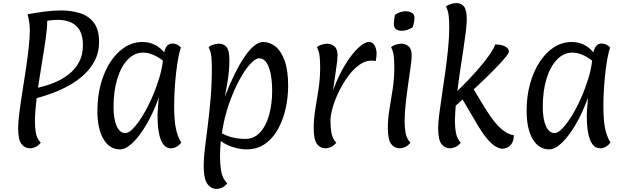

<svg xmlns="http://www.w3.org/2000/svg" viewBox="-20 -957 4062 1248"><path d="M176 7Q141 7 119.5 -21Q98 -49 98 -125Q98 -161 105.5 -221Q113 -281 124.5 -354Q136 -427 147.5 -502.5Q159 -578 166.5 -646.5Q174 -715 174 -765Q174 -786 169.5 -815.5Q165 -845 159 -864Q212 -874 268 -881.5Q324 -889 377 -889Q444 -889 500 -871.5Q556 -854 590 -809.5Q624 -765 624 -684Q624 -617 597 -564.5Q570 -512 525.5 -471Q481 -430 427 -400.5Q373 -371 318.5 -351Q264 -331 218 -319Q213 -276 210 -237Q207 -198 207 -166Q207 -127 213.5 -91.5Q220 -56 245 -29Q226 -7 207 0Q188 7 176 7ZM227 -387Q282 -399 334 -420.5Q386 -442 428 -475Q470 -508 494.5 -554.5Q519 -601 519 -663Q519 -724 498 -760Q477 -796 440 -812Q403 -828 355 -828Q323 -828 287 -822Q287 -776 277 -705Q267 -634 253 -551.5Q239 -469 227 -387Z M760 14Q692 14 652.5 -53Q613 -120 613 -237Q613 -331 635.5 -412.5Q658 -494 698 -555Q738 -616 791 -650Q844 -684 906 -684Q991 -684 1047 -617Q1055 -648 1067.5 -661Q1080 -674 1102 -674Q1133 -674 1156 -648Q1147 -624 1139 -581.5Q1131 -539 1125 -486.5Q1119 -434 1115.5 -377.5Q1112 -321 1112 -269Q1112 -179 1122.5 -125.5Q1133 -72 1158 -30Q1129 7 1090 7Q1048 7 1026 -47Q1004 -101 1004 -204Q1004 -219 1005.5 -240.5Q1007 -262 1009 -284.5Q1011 -307 1012 -323Q978 -227 933.5 -150.5Q889 -74 843.5 -30Q798 14 760 14ZM794 -92Q817 -92 846 -122.5Q875 -153 906.5 -204Q938 -255 965.5 -317Q993 -379 1013 -443Q1033 -507 1039 -563Q971 -615 910 -615Q854 -615 810.5 -570Q767 -525 742.5 -445.5Q718 -366 718 -262Q718 -183 738.5 -137.5Q759 -92 794 -92Z M1389 271Q1352 271 1328 238.5Q1304 206 1304 118Q1304 72 1312 6.5Q1320 -59 1330.5 -141Q1341 -223 1349 -318Q1357 -413 1357 -516Q1357 -552 1354 -586.5Q1351 -621 1336 -650Q1347 -661 1367.5 -667Q1388 -673 1402 -673Q1436 -673 1453.5 -650Q1471 -627 1471 -568Q1471 -530 1468 -497.5Q1465 -465 1459 -426Q1453 -387 1442 -330Q1507 -497 1571.5 -590.5Q1636 -684 1691 -684Q1733 -684 1770 -655Q1807 -626 1830 -563Q1853 -500 1853 -398Q1853 -326 1837 -253Q1821 -180 1788 -119.5Q1755 -59 1704 -22.5Q1653 14 1583 14Q1541 14 1492.5 -1.5Q1444 -17 1415 -41Q1413 -16 1411.5 9.5Q1410 35 1410 61Q1410 109 1417.5 155.5Q1425 202 1457 235Q1439 257 1420.5 264Q1402 271 1389 271ZM1575 -54Q1631 -54 1670 -96Q1709 -138 1729 -209Q1749 -280 1749 -367Q1749 -423 1740.5 -471Q1732 -519 1713 -548.5Q1694 -578 1664 -578Q1640 -578 1605.5 -540Q1571 -502 1534.5 -434.5Q1498 -367 1467.5 -279Q1437 -191 1422 -91Q1456 -72 1494.5 -63Q1533 -54 1575 -54Z M2097 7Q2062 7 2040.5 -21Q2019 -49 2019 -125Q2019 -184 2029.5 -247Q2040 -310 2050.5 -378Q2061 -446 2061 -521Q2061 -553 2058 -587.5Q2055 -622 2040 -650Q2051 -661 2072 -667Q2093 -673 2107 -673Q2133 -673 2153.5 -656Q2174 -639 2174 -597Q2174 -568 2164.5 -506Q2155 -444 2145 -371Q2183 -472 2227 -542Q2271 -612 2311 -648Q2351 -684 2378 -684Q2397 -684 2408 -671Q2419 -658 2423.5 -641Q2428 -624 2428 -610Q2428 -598 2426 -584Q2424 -570 2422 -560Q2407 -563 2394 -563Q2353 -563 2313.5 -534Q2274 -505 2240.5 -458.5Q2207 -412 2181.5 -359Q2156 -306 2142 -256.5Q2128 -207 2128 -174Q2128 -129 2134.5 -92.5Q2141 -56 2166 -29Q2147 -7 2128 0Q2109 7 2097 7Z M2674 -841Q2674 -830 2671.5 -815Q2669 -800 2663 -780Q2626 -757 2594 -757Q2564 -757 2552 -768.5Q2540 -780 2540 -804Q2540 -815 2542 -829Q2544 -843 2547 -861Q2584 -884 2616 -884Q2639 -884 2656.5 -874Q2674 -864 2674 -841ZM2579 7Q2544 7 2522.5 -21Q2501 -49 2501 -125Q2501 -184 2511.5 -247Q2522 -310 2532.5 -378Q2543 -446 2543 -521Q2543 -553 2540 -587.5Q2537 -622 2522 -650Q2533 -661 2554 -667Q2575 -673 2589 -673Q2615 -673 2635.5 -656Q2656 -639 2656 -597Q2656 -572 2649 -522Q2642 -472 2633 -409.5Q2624 -347 2617 -283Q2610 -219 2610 -166Q2610 -127 2616.5 -91.5Q2623 -56 2648 -29Q2629 -7 2610 0Q2591 7 2579 7Z M3246 10Q3226 10 3199 -6.5Q3172 -23 3142 -60Q3113 -95 3073.5 -163Q3034 -231 2987 -310L2942 -270Q2940 -242 2938.5 -215.5Q2937 -189 2937 -166Q2937 -127 2944 -91.5Q2951 -56 2975 -29Q2956 -7 2937 0Q2918 7 2906 7Q2871 7 2849.5 -21Q2828 -49 2828 -125Q2828 -161 2835.5 -218Q2843 -275 2853.5 -345Q2864 -415 2874.5 -490.5Q2885 -566 2892.5 -640.5Q2900 -715 2900 -780Q2900 -816 2897 -850.5Q2894 -885 2879 -915Q2890 -925 2910.5 -931Q2931 -937 2945 -937Q2979 -937 2996.5 -914Q3014 -891 3014 -832Q3014 -800 3007.5 -748.5Q3001 -697 2991.5 -633.5Q2982 -570 2971.5 -501.5Q2961 -433 2953 -366Q3019 -429 3072 -489Q3125 -549 3158.5 -596.5Q3192 -644 3198 -668Q3239 -668 3263.5 -655Q3288 -642 3288 -622Q3288 -611 3257 -574.5Q3226 -538 3174 -486Q3122 -434 3059 -376Q3096 -314 3131 -257Q3166 -200 3199 -160Q3224 -130 3254.5 -106.5Q3285 -83 3320 -78Q3319 -41 3305 -22Q3291 -3 3274 3.5Q3257 10 3246 10Z M3550 14Q3482 14 3442.5 -53Q3403 -120 3403 -237Q3403 -331 3425.5 -412.5Q3448 -494 3488 -555Q3528 -616 3581 -650Q3634 -684 3696 -684Q3781 -684 3837 -617Q3845 -648 3857.5 -661Q3870 -674 3892 -674Q3923 -674 3946 -648Q3937 -624 3929 -581.5Q3921 -539 3915 -486.5Q3909 -434 3905.5 -377.5Q3902 -321 3902 -269Q3902 -179 3912.5 -125.5Q3923 -72 3948 -30Q3919 7 3880 7Q3838 7 3816 -47Q3794 -101 3794 -204Q3794 -219 3795.5 -240.5Q3797 -262 3799 -284.5Q3801 -307 3802 -323Q3768 -227 3723.5 -150.5Q3679 -74 3633.5 -30Q3588 14 3550 14ZM3584 -92Q3607 -92 3636 -122.5Q3665 -153 3696.5 -204Q3728 -255 3755.5 -317Q3783 -379 3803 -443Q3823 -507 3829 -563Q3761 -615 3700 -615Q3644 -615 3600.5 -570Q3557 -525 3532.5 -445.5Q3508 -366 3508 -262Q3508 -183 3528.5 -137.5Q3549 -92 3584 -92Z"/></svg>

Font: Paprika
Style: Regular
Weight: 400
Designer: Eduardo Rodriguez Tunni
Foundry: Eduardo Rodriguez Tunni
Version: Version 1.010; ttfautohint (v1.8.3)